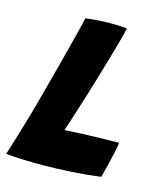

<svg xmlns="http://www.w3.org/2000/svg" viewBox="-112 -727 693 799"><g transform="rotate(15 234.0 -328.0)"><path d="M-13 -12Q-4 -39.5 10.5 -86.8Q25 -134 42 -193.2Q59 -252.5 75.5 -315.5Q92.5 -378.5 108.8 -441Q125 -503.5 138.5 -556.2Q152 -609 159.5 -642.5Q174.5 -644.5 206.2 -647Q238 -649.5 271 -649.5Q287.5 -649.5 308.8 -648.5Q330 -647.5 337.5 -646Q331.5 -620 320.5 -580Q309.5 -540 295 -490.5Q280.5 -441 264 -385.8Q247.5 -330.5 229.5 -275Q220.5 -245.5 211.8 -219Q203 -192.5 195.5 -170.5Q235.5 -173 274 -174.5Q312.5 -176 351.2 -177Q390 -178 429 -178Q428 -165 422 -137Q416 -109 408.2 -77.2Q400.5 -45.5 394 -22Q332 -14 269.8 -10.2Q207.5 -6.5 152.5 -6Q107 -5.5 63.5 -7.2Q20 -9 -13 -12Z"/></g></svg>

Font: Grandstander Thin
Style: Bold Italic
Weight: 700
Italic angle: -15°
Version: Version 1.200